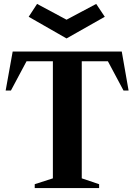

<svg xmlns="http://www.w3.org/2000/svg" viewBox="-20 -964 689 984"><path d="M158 0V-20L251 -50V-650H116L36 -500H9L45 -700H604L639 -500H613L533 -650H399V-50L488 -20V0ZM321 -767 127 -878 170 -944 321 -863 473 -944 517 -878Z"/></svg>

Font: Wittgenstein
Style: Bold
Weight: 700
Designer: Jörg Drees
Foundry: Jörg Drees
Version: Version 1.303; ttfautohint (v1.8.4.7-5d5b)